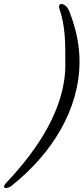

<svg xmlns="http://www.w3.org/2000/svg" viewBox="-91 -728 420 961"><path d="M215 -708C206 -708 202 -698 206 -686C237 -592 236 -518 236 -403C236 -186 97 21 -57 184C-68 195 -71 202 -71 207C-71 211 -66 213 -61 213C-53 213 -42 209 -32 201C170 40 307 -181 307 -420C307 -497 293 -575 257 -669C247 -695 231 -708 215 -708Z"/></svg>

Font: EB Garamond
Style: Italic
Weight: 400
Italic angle: -17.2°
Designer: Georg Duffner and Octavio Pardo
Foundry: Georg Duffner
Version: Version 1.000;PS 001.000;hotconv 1.0.88;makeotf.lib2.5.64775